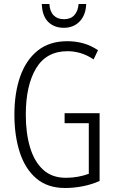

<svg xmlns="http://www.w3.org/2000/svg" viewBox="-20 -930 573 960"><path d="M303 -364H478V-25Q437 -7 392.5 1.5Q348 10 306 10Q218 10 162 -37.5Q106 -85 79 -168Q52 -251 52 -357Q52 -465 81 -547.5Q110 -630 168.5 -677Q227 -724 317 -724Q358 -724 396 -713.5Q434 -703 470 -679L448 -633Q415 -655 382.5 -664.5Q350 -674 318 -674Q212 -674 160.5 -588.5Q109 -503 109 -356Q109 -265 130 -194Q151 -123 195 -82Q239 -41 310 -41Q341 -41 370.5 -46.5Q400 -52 424 -61V-314H303ZM411 -910Q409 -855 378.5 -823Q348 -791 299 -791Q251 -791 221 -820.5Q191 -850 189 -910H227Q229 -873 248 -853.5Q267 -834 300 -834Q333 -834 351.5 -854Q370 -874 373 -910Z"/></svg>

Font: Noto Sans Tamil ExtraCondensed Light
Style: Regular
Weight: 300
Width: 2
Designer: Jelle Bosma - Monotype Design Team
Foundry: Monotype Imaging Inc.
Version: Version 2.004; ttfautohint (v1.8.4.7-5d5b)